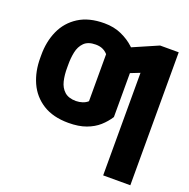

<svg xmlns="http://www.w3.org/2000/svg" viewBox="-130 -656 965 982"><g transform="rotate(20 353.0 -165.5)"><path d="M272.1 -108.4Q291.7 -108.7 308.1 -114.3Q324.5 -119.8 336.1 -130.5V-295.5H483.6V-98Q464.9 -68.6 437.4 -44Q409.9 -19.5 370 -4.9Q330.2 9.8 274.4 9.8Q190.3 9.8 134.9 -25.3Q79.4 -60.4 52.4 -120.3Q25.5 -180.2 26 -254.5V-267.6Q25.5 -341.8 52.5 -401.8Q79.6 -461.8 135.1 -497Q190.5 -532.2 274.4 -532.2Q327 -532.2 368.4 -513.5Q409.9 -494.8 439.2 -467.2Q468.6 -439.6 483.6 -412.9V-264.3L336.1 -274.2V-386.3Q324.5 -399.8 308.4 -407.2Q292.4 -414.6 270.3 -414.6Q228.5 -414.6 207.2 -393.2Q185.8 -371.8 178.9 -338.1Q172 -304.4 172.5 -267.6V-254.5Q172 -214.6 179.9 -181.4Q187.9 -148.3 209.9 -128.5Q231.9 -108.7 272.1 -108.4ZM681.8 -522.5V201.2H534V-357L418.6 -311.3V-452.1L580.5 -522.5Z"/></g></svg>

Font: Inter Display V
Style: Regular
Weight: 400
Designer: Rasmus Andersson
Foundry: rsms
Version: Version 3.015;git-src